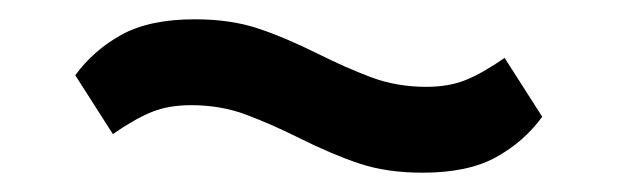

<svg xmlns="http://www.w3.org/2000/svg" viewBox="-20 -405 640 199"><path d="M418 -226Q381 -226 352.5 -235.5Q324 -245 290 -262Q262 -276 235.5 -286Q209 -296 178 -296Q155 -296 137.5 -289Q120 -282 97 -266L58 -327Q77 -353 106 -369Q135 -385 182 -385Q219 -385 247.5 -375.5Q276 -366 310 -349Q338 -335 364.5 -325Q391 -315 422 -315Q445 -315 462.5 -322Q480 -329 503 -345L542 -284Q523 -258 494 -242Q465 -226 418 -226Z"/></svg>

Font: IBM Plex Sans Thai Looped Medium
Style: Regular
Weight: 500
Designer: Mike Abbink, Paul van der Laan, Pieter van Rosmalen, Ben Mitchell, Mark Frömberg
Foundry: Bold Monday
Version: Version 1.1